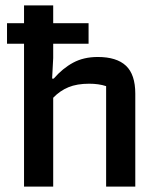

<svg xmlns="http://www.w3.org/2000/svg" viewBox="-20 -691 587 711"><path d="M69 -529H6V-605H69V-671H177V-605H308V-529H177V-476L173 -400H179Q212 -438 251 -459Q290 -480 342 -480Q412 -480 446.5 -447.5Q481 -415 481 -344V0H373V-372Q346 -381 310 -381Q265 -381 233.5 -368Q202 -355 177 -329V0H69Z"/></svg>

Font: Athiti SemiBold
Style: Regular
Weight: 600
Designer: CadsonDemak Team
Foundry: CadsonDemak
Version: Version 1.032